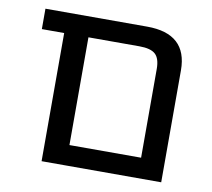

<svg xmlns="http://www.w3.org/2000/svg" viewBox="-64 -596 739 670"><g transform="rotate(10 305.5 -261.0)"><path d="M203.1 2H124V-452.1H44.9V-524.4H405.3Q547.9 -524.4 547.9 -394.5V2ZM463.9 -384.8Q463.9 -421.9 447.3 -437Q430.7 -452.1 390.6 -452.1H210V-70.3H463.9Z"/></g></svg>

Font: irohakakuC Regular
Style: Regular
Weight: 400
Designer: [Source Han Sans]
Ryoko NISHIZUKA Ë•øÂ°öÊ∂ºÂ≠ê (kana & ideographs); Paul D. Hunt (Latin, Greek & Cyrillic); Wenlong ZHAN
Version: Version 1.001.20160904